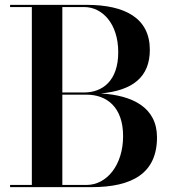

<svg xmlns="http://www.w3.org/2000/svg" viewBox="-20 -770 711 790"><path d="M356.5 0C525 0 626 -57.5 626 -205C626 -328 525 -378 394.5 -385.5C526 -397.5 596.5 -453 596.5 -565C596.5 -695 495 -750 336.5 -750H21.5V-741H111V-9H21.5V0ZM326.5 -741C400 -741 466.5 -674 466.5 -555C466.5 -436 400 -389.5 326.5 -389.5H236.5V-741ZM336 -380.5C419.5 -380.5 486.5 -329 486.5 -210C486.5 -91 419.5 -9 336 -9H236.5V-380.5Z"/></svg>

Font: Bodoni* 24pt Medium
Style: Regular
Weight: 500
Version: Version 2.3